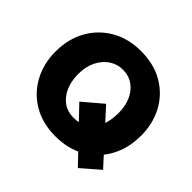

<svg xmlns="http://www.w3.org/2000/svg" viewBox="-180 -883 1124 1124"><g transform="rotate(45 381.5 -321.0)"><path d="M456 -331 336 -229 605 52 717 -45ZM381 -694Q279 -694 199.5 -648.5Q120 -603 75 -522.5Q30 -442 30 -337Q30 -240 72.5 -160Q115 -80 194 -33Q273 14 381 14Q485 14 564.5 -31.5Q644 -77 688.5 -158Q733 -239 733 -344Q733 -442 691 -521Q649 -600 570.5 -647Q492 -694 381 -694ZM217 -338Q217 -400 239.5 -445.5Q262 -491 300 -516.5Q338 -542 383 -542Q434 -542 470.5 -516Q507 -490 526.5 -445.5Q546 -401 546 -344Q546 -276 524 -230Q502 -184 464.5 -161Q427 -138 380 -138Q329 -138 292.5 -164Q256 -190 236.5 -235.5Q217 -281 217 -338Z"/></g></svg>

Font: Catamaran Black
Style: Regular
Weight: 900
Designer: Pria Ravichandran
Version: Version 2.000